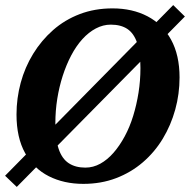

<svg xmlns="http://www.w3.org/2000/svg" viewBox="-21 -707 748 756"><path d="M707 -642 45 29 -1 -15 661 -687ZM307 17Q231 17 171.5 -13Q112 -43 78 -104Q44 -165 44 -256Q44 -320 60.5 -381Q77 -442 109.5 -495Q142 -548 188 -588.5Q234 -629 293 -651.5Q352 -674 422 -674Q500 -674 559.5 -643Q619 -612 652.5 -551Q686 -490 686 -402Q686 -337 669 -275.5Q652 -214 620 -161Q588 -108 541.5 -68Q495 -28 436 -5.5Q377 17 307 17ZM315 -47Q346 -47 374 -62.5Q402 -78 426 -105.5Q450 -133 470 -170Q490 -207 503.5 -251Q517 -295 524.5 -342.5Q532 -390 532 -439Q532 -500 519 -538Q506 -576 480.5 -593Q455 -610 415 -610Q385 -610 356.5 -595Q328 -580 303.5 -553Q279 -526 259.5 -489Q240 -452 226 -408.5Q212 -365 204.5 -318Q197 -271 197 -222Q197 -159 210 -120.5Q223 -82 249.5 -64.5Q276 -47 315 -47Z"/></svg>

Font: Source Serif 4
Style: Bold Italic
Weight: 700
Italic angle: -12°
Designer: Frank Grießhammer
Foundry: Adobe Systems Incorporated
Version: Version 4.004;hotconv 1.0.116;makeotfexe 2.5.65601